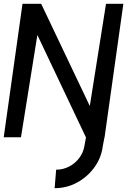

<svg xmlns="http://www.w3.org/2000/svg" viewBox="-30 -720 700 1007"><path d="M-10.5 0 88 -700H186L441 -164L526 -700H617L518.5 0H420.5L166 -536.5L80 0ZM264.5 170Q300.5 170 332 153.8Q363.5 137.5 385 109.5Q406.5 81.5 412.5 46.5L423 -10.5H520L509 46.5Q501.5 107.5 465.2 157.5Q429 207.5 374.5 237.2Q320 267 256.5 267Z"/></svg>

Font: Urbanist Medium
Style: Italic
Weight: 500
Italic angle: -8°
Designer: Corey Hu
Foundry: Corey Hu
Version: Version 1.330; ttfautohint (v1.8.4.7-5d5b)